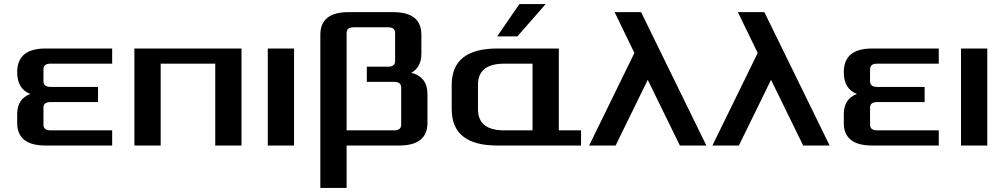

<svg xmlns="http://www.w3.org/2000/svg" viewBox="-20 -720 4970 950"><path d="M65 -112V-155Q65 -231 130 -255Q65 -280 65 -363Q65 -480 205 -480H535V-405H230Q195 -405 195 -377V-318Q195 -290 230 -290H465V-215H230Q195 -215 195 -187V-103Q195 -75 230 -75H535V0H205Q65 0 65 -112Z M645 0V-480H1175V0H1045V-405H775V0Z M1305 0V-480H1435V0Z M1565 210V-548Q1565 -660 1705 -660H1925Q2065 -660 2065 -548V-455Q2065 -387 2015 -360Q2095 -339 2095 -255V-112Q2095 0 1955 0H1695V210ZM1695 -75H1930Q1965 -75 1965 -103V-287Q1965 -315 1930 -315H1795V-390H1900Q1935 -390 1935 -418V-557Q1935 -585 1900 -585H1730Q1695 -585 1695 -557Z M2215 -180V-300Q2215 -480 2440 -480H2745V-75H2855V0H2440Q2215 0 2215 -180ZM2345 -179Q2345 -75 2475 -75H2615V-405H2475Q2345 -405 2345 -301ZM2440 -540 2550 -700H2680L2540 -540Z M2895 0 3119 -458 3021 -660H3152L3475 0H3344L3185 -325L3026 0Z M3505 0 3729 -458 3631 -660H3762L4085 0H3954L3795 -325L3636 0Z M4155 -112V-155Q4155 -231 4220 -255Q4155 -280 4155 -363Q4155 -480 4295 -480H4625V-405H4320Q4285 -405 4285 -377V-318Q4285 -290 4320 -290H4555V-215H4320Q4285 -215 4285 -187V-103Q4285 -75 4320 -75H4625V0H4295Q4155 0 4155 -112Z M4735 0V-480H4865V0Z"/></svg>

Font: Xolonium
Style: Regular
Weight: 400
Designer: Severin Meyer
Version: Version 4.2